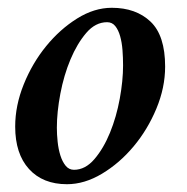

<svg xmlns="http://www.w3.org/2000/svg" viewBox="-20 -467 481 493"><path d="M255 -410Q225 -410 201.5 -382.5Q178 -355 161 -314.5Q144 -274 135 -226.5Q126 -179 126 -139Q126 -122 128 -103Q130 -84 135 -68Q140 -52 148.5 -41.5Q157 -31 170 -31Q199 -31 222.5 -58.5Q246 -86 262.5 -126.5Q279 -167 287.5 -213.5Q296 -260 296 -299Q296 -319 294.5 -338.5Q293 -358 288.5 -374Q284 -390 276 -400Q268 -410 255 -410ZM267 -447Q329 -447 366.5 -411.5Q404 -376 404 -296Q404 -242 381.5 -188Q359 -134 323 -91Q287 -48 242 -21Q197 6 152 6Q90 6 54.5 -33Q19 -72 19 -142Q19 -196 41 -250.5Q63 -305 98.5 -348.5Q134 -392 178 -419.5Q222 -447 267 -447Z"/></svg>

Font: Vermiglione SemiBold
Style: Italic
Weight: 600
Italic angle: -11°
Version: Version 1.000